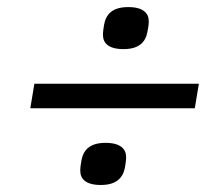

<svg xmlns="http://www.w3.org/2000/svg" viewBox="-20 -580 640 550"><path d="M538 -269.9 549.7 -340.2H78.5L66.8 -269.9ZM209.9 -91.3C209.9 -68.5 224.4 -50.1 268.8 -50.1C313.9 -50.1 332.7 -71 338.1 -101.2C339.1 -108.3 341.3 -119.7 341.3 -129.6C341.3 -152.3 326.3 -170.8 282.3 -170.8C236.9 -170.8 218.4 -150.2 213.1 -119.3C212 -112.6 209.9 -101.2 209.9 -91.3ZM274.9 -480.1C274.9 -457.7 289.4 -439.3 333.8 -439.3C378.9 -439.3 397.7 -459.9 402.7 -490.8C404.1 -497.5 406.2 -508.9 406.2 -518.8C406.2 -541.5 391.3 -559.7 347.3 -559.7C301.8 -559.7 283.4 -539.1 278.1 -508.9C277 -501.8 274.9 -490.4 274.9 -480.1Z"/></svg>

Font: Margiela Mono Italic Text It
Style: Regular
Weight: 400
Designer: Mike Abbink, Paul van der Laan, Pieter van Rosmalen
Foundry: Bold Monday
Version: Version 2.003 2021